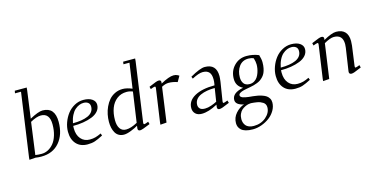

<svg xmlns="http://www.w3.org/2000/svg" viewBox="-95 -1213 3877 1998"><g transform="rotate(-15 1843.5 -214.0)"><path d="M95.2 4.9 97.2 -19 193.8 -702.1H128.9L133.8 -729H262.2L259.8 -702.1L219.2 -404.8Q313.5 -456.1 358.9 -456.1Q491.2 -456.1 491.2 -298.8Q491.2 -162.6 420.2 -78.9Q349.1 4.9 224.1 4.9Q191.9 4.9 162.1 0ZM167 -26.9Q199.2 -22 234.9 -22Q271 -22 304.4 -39.3Q337.9 -56.6 364.5 -88.9Q391.1 -121.1 407 -173.1Q422.9 -225.1 422.9 -289.1Q422.9 -410.2 328.1 -410.2Q282.2 -410.2 213.9 -372.1Z M557.6 -172.9Q557.6 -222.2 575.4 -271.7Q593.3 -321.3 624 -361.6Q654.8 -401.9 700.4 -427Q746.1 -452.1 796.9 -452.1Q856 -452.1 890.4 -428.5Q924.8 -404.8 924.8 -367.2Q924.8 -328.1 899.4 -298.3Q874 -268.6 830.6 -251.5Q787.1 -234.4 735.8 -226.1Q684.6 -217.8 626.5 -217.8Q625.5 -205.6 625.5 -191.9Q625.5 -120.1 661.9 -78.1Q698.2 -36.1 757.8 -36.1Q792.5 -36.1 820.3 -43.9Q848.1 -51.8 881.8 -67.9L890.6 -43.9Q836.4 -15.6 802.7 -4.4Q769 6.8 723.6 6.8Q645.5 6.8 601.6 -41.7Q557.6 -90.3 557.6 -172.9ZM630.9 -245.1Q680.7 -245.1 720.9 -251.5Q761.2 -257.8 792.7 -271.5Q824.2 -285.2 841.6 -308.6Q858.9 -332 858.9 -363.8Q858.9 -393.1 840.1 -407.5Q821.3 -421.9 791.5 -421.9Q767.6 -421.9 744.1 -412.4Q720.7 -402.8 698 -383.1Q675.3 -363.3 657.5 -327.6Q639.6 -292 630.9 -245.1Z M996.1 -162.1Q996.1 -201.2 1004.2 -241.2Q1012.2 -281.2 1030 -320.1Q1047.9 -358.9 1073.5 -388.9Q1099.1 -418.9 1137.5 -437.5Q1175.8 -456.1 1221.2 -456.1Q1266.6 -456.1 1323.2 -432.1L1362.3 -702.1H1297.4L1301.3 -729H1430.2L1428.2 -702.1L1338.4 -64.9Q1335.4 -43.9 1347.2 -43.9Q1355.5 -43.9 1391.1 -58.1L1398.4 -30.8Q1310.1 6.8 1289.1 6.8Q1264.2 6.8 1264.2 -16.1Q1264.2 -19.5 1266.1 -33.2L1268.1 -47.9Q1238.8 -29.8 1192.4 -11.5Q1146 6.8 1115.2 6.8Q1083.5 6.8 1059.8 -6.8Q1036.1 -20.5 1022.5 -44.9Q1008.8 -69.3 1002.4 -98.4Q996.1 -127.4 996.1 -162.1ZM1061.5 -163.1Q1061.5 -105 1084 -72Q1106.4 -39.1 1149.4 -39.1Q1202.1 -39.1 1272.5 -78.1L1319.3 -402.8Q1287.1 -416 1253.4 -416Q1192.4 -416 1148.2 -381.8Q1104 -347.7 1082.8 -291.3Q1061.5 -234.9 1061.5 -163.1Z M1499 -405.8Q1553.7 -429.2 1574.2 -436.5Q1594.7 -443.8 1606.9 -443.8Q1631.3 -443.8 1631.3 -421.9Q1631.3 -415 1630.4 -410.2L1628.9 -404.8Q1720.2 -456.1 1770 -456.1Q1795.4 -456.1 1812 -446.8L1829.1 -437L1794.9 -377Q1745.1 -394 1700.2 -394Q1665.5 -394 1625 -372.1L1573.2 0L1506.3 4.9L1508.3 -19L1559.1 -372.1Q1562 -393.1 1552.2 -393.1Q1541 -393.1 1505.4 -378.9Z M1860.8 -78.1Q1860.8 -156.2 1940.2 -200.7Q2019.5 -245.1 2155.8 -245.1L2159.7 -269Q2162.6 -283.7 2162.6 -309.1Q2162.6 -361.3 2140.1 -385.7Q2117.7 -410.2 2071.8 -410.2Q2029.8 -410.2 1955.6 -371.1L1946.8 -394Q2055.7 -456.1 2106 -456.1Q2231 -456.1 2231 -325.2Q2231 -304.7 2225.6 -264.2L2193.8 -64.9Q2190.9 -43.9 2200.7 -43.9Q2210 -43.9 2244.6 -58.1L2252.9 -30.8Q2200.2 -8.3 2178.5 -0.7Q2156.7 6.8 2144.5 6.8Q2119.6 6.8 2119.6 -16.1Q2119.6 -19.5 2121.6 -33.2L2123.5 -45.9Q2026.9 6.8 1953.6 6.8Q1909.7 6.8 1885.3 -16.8Q1860.8 -40.5 1860.8 -78.1ZM1928.7 -94.2Q1928.7 -70.3 1944.8 -53.7Q1960.9 -37.1 1999.5 -37.1Q2030.3 -37.1 2066.7 -49.6Q2103 -62 2128.9 -76.2L2150.9 -217.8Q2105 -217.8 2066.4 -210.9Q2027.8 -204.1 1996.3 -189.9Q1964.8 -175.8 1946.8 -151.4Q1928.7 -127 1928.7 -94.2Z M2269.5 193.8Q2269.5 133.3 2309.8 87.9Q2350.1 42.5 2400.4 25.9Q2314.5 8.3 2314.5 -43.9Q2314.5 -119.6 2436.5 -144Q2366.7 -178.7 2366.7 -256.8Q2366.7 -341.8 2420.9 -397.9Q2475.1 -454.1 2555.7 -454.1Q2625.5 -454.1 2686.5 -428.2Q2700.7 -381.3 2700.7 -348.1Q2700.7 -313.5 2695.1 -285.2Q2689.5 -256.8 2680.2 -236.3Q2670.9 -215.8 2655.8 -199.5Q2640.6 -183.1 2625.5 -172.4Q2610.4 -161.6 2589.1 -153.3Q2567.9 -145 2549.8 -140.1Q2531.7 -135.3 2507.8 -130.9Q2502.4 -129.9 2485.4 -126.7Q2468.3 -123.5 2460 -121.8Q2451.7 -120.1 2436.8 -116.7Q2421.9 -113.3 2414.1 -109.6Q2406.2 -106 2397.2 -101.1Q2388.2 -96.2 2384.3 -89.8Q2380.4 -83.5 2380.4 -76.2Q2380.4 -66.9 2388.4 -59.8Q2396.5 -52.7 2408.2 -48.6Q2419.9 -44.4 2437.3 -41.3Q2454.6 -38.1 2469 -36.4Q2483.4 -34.7 2501.5 -33.2Q2503.9 -33.2 2505.4 -33Q2506.8 -32.7 2509 -32.5Q2511.2 -32.2 2512.7 -32.2Q2541.5 -28.8 2563.2 -24.9Q2585 -21 2610.6 -12.2Q2636.2 -3.4 2652.6 8.1Q2668.9 19.5 2680.2 38.6Q2691.4 57.6 2691.4 82Q2691.4 126.5 2667.5 167.5Q2643.6 208.5 2605.5 237.3Q2567.4 266.1 2519.5 283.4Q2471.7 300.8 2424.8 300.8Q2380.4 300.8 2348.6 291.5Q2316.9 282.2 2300.3 266.1Q2283.7 250 2276.6 232.2Q2269.5 214.4 2269.5 193.8ZM2334.5 167Q2334.5 187 2340.1 204.6Q2345.7 222.2 2357.9 237.1Q2370.1 252 2392.1 260.5Q2414.1 269 2443.4 269Q2521 269 2574.7 222.7Q2628.4 176.3 2628.4 117.2Q2628.4 99.6 2621.1 85.7Q2613.8 71.8 2599.9 63Q2585.9 54.2 2571.5 48.3Q2557.1 42.5 2537.1 39.3Q2517.1 36.1 2503.7 34.7Q2490.2 33.2 2472.7 32.2Q2460.9 32.2 2445.1 35.6Q2429.2 39.1 2409.2 48.6Q2389.2 58.1 2373 72.3Q2356.9 86.4 2345.7 111.3Q2334.5 136.2 2334.5 167ZM2431.6 -256.8Q2431.6 -215.8 2451.2 -189.5Q2470.7 -163.1 2514.6 -163.1Q2542 -163.1 2563.7 -176.3Q2585.4 -189.5 2598.6 -209.2Q2611.8 -229 2620.4 -253.9Q2628.9 -278.8 2632.3 -300.8Q2635.7 -322.8 2635.7 -341.8Q2635.7 -370.6 2623.5 -411.1Q2597.2 -422.9 2567.4 -422.9Q2502.4 -422.9 2467 -374.3Q2431.6 -325.7 2431.6 -256.8Z M2796.4 -172.9Q2796.4 -222.2 2814.2 -271.7Q2832 -321.3 2862.8 -361.6Q2893.6 -401.9 2939.2 -427Q2984.9 -452.1 3035.6 -452.1Q3094.7 -452.1 3129.2 -428.5Q3163.6 -404.8 3163.6 -367.2Q3163.6 -328.1 3138.2 -298.3Q3112.8 -268.6 3069.3 -251.5Q3025.9 -234.4 2974.6 -226.1Q2923.3 -217.8 2865.2 -217.8Q2864.3 -205.6 2864.3 -191.9Q2864.3 -120.1 2900.6 -78.1Q2937 -36.1 2996.6 -36.1Q3031.2 -36.1 3059.1 -43.9Q3086.9 -51.8 3120.6 -67.9L3129.4 -43.9Q3075.2 -15.6 3041.5 -4.4Q3007.8 6.8 2962.4 6.8Q2884.3 6.8 2840.3 -41.7Q2796.4 -90.3 2796.4 -172.9ZM2869.6 -245.1Q2919.4 -245.1 2959.7 -251.5Q3000 -257.8 3031.5 -271.5Q3063 -285.2 3080.3 -308.6Q3097.7 -332 3097.7 -363.8Q3097.7 -393.1 3078.9 -407.5Q3060.1 -421.9 3030.3 -421.9Q3006.3 -421.9 2982.9 -412.4Q2959.5 -402.8 2936.8 -383.1Q2914.1 -363.3 2896.2 -327.6Q2878.4 -292 2869.6 -245.1Z M3252 -405.8Q3306.6 -429.2 3327.1 -436.5Q3347.7 -443.8 3359.9 -443.8Q3385.3 -443.8 3385.3 -421.9Q3385.3 -416 3384.3 -411.1L3383.3 -404.8Q3473.6 -456.1 3521 -456.1Q3583.5 -456.1 3615.7 -422.1Q3647.9 -388.2 3647.9 -323.2Q3647.9 -298.8 3645 -274.9L3616.2 -64.9Q3613.3 -43.9 3623 -43.9Q3632.3 -43.9 3667 -58.1L3673.8 -30.8Q3619.6 -7.8 3599.4 -0.5Q3579.1 6.8 3566.9 6.8Q3540 6.8 3540 -18.1Q3540 -21.5 3542 -35.2L3577.1 -270Q3580.1 -291.5 3580.1 -308.1Q3580.1 -410.2 3484.9 -410.2Q3445.8 -410.2 3378.9 -372.1L3326.2 0L3259.3 4.9L3261.2 -19L3312 -372.1Q3314.9 -393.1 3305.2 -393.1Q3293.9 -393.1 3258.3 -378.9Z"/></g></svg>

Font: Dehuti Alt
Style: Italic
Weight: 400
Version: Version 1.2